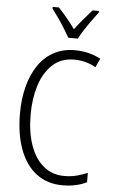

<svg xmlns="http://www.w3.org/2000/svg" viewBox="-62 -988 613 1039"><g transform="rotate(5 244.0 -468.5)"><path d="M323 -673Q251 -673 204.5 -629.5Q158 -586 135.5 -514.5Q113 -443 113 -357Q113 -261 138 -190Q163 -119 210 -80Q257 -41 323 -41Q361 -41 392.5 -49.5Q424 -58 449 -69V-18Q423 -5 390.5 2.5Q358 10 318 10Q235 10 176 -34.5Q117 -79 86 -162Q55 -245 55 -358Q55 -434 71.5 -500Q88 -566 121 -616.5Q154 -667 204.5 -695.5Q255 -724 322 -724Q398 -724 462 -690L440 -642Q386 -673 323 -673ZM280 -788Q267 -811 250 -838.5Q233 -866 214.5 -892Q196 -918 181 -938V-947H215Q236 -925 260.5 -895.5Q285 -866 306 -837Q329 -867 350.5 -892.5Q372 -918 398 -947H432V-938Q408 -907 378.5 -864.5Q349 -822 332 -788Z"/></g></svg>

Font: Noto Sans Gurmukhi UI Condensed Light
Style: Regular
Weight: 300
Width: 3
Designer: Jelle Bosma - Monotype Design Team
Foundry: Monotype Imaging Inc.
Version: Version 2.004; ttfautohint (v1.8.4.7-5d5b)